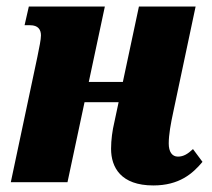

<svg xmlns="http://www.w3.org/2000/svg" viewBox="-20 -556 646 586"><path d="M448 10C527 10 568 -26 598 -62L569 -101C553 -86 540 -78 523 -78C505 -78 495 -93 495 -118C495 -145 501 -178 509 -215L577 -536H404L355 -306H251L300 -536H68L55 -479H72C96 -479 105 -466 105 -448C105 -435 100 -412 94 -382L13 0H186L238 -244H342L329 -183C323 -158 319 -129 319 -102C319 -45 349 10 448 10Z"/></svg>

Font: Noto Serif Condensed Black
Style: Italic
Weight: 900
Width: 3
Italic angle: -12°
Designer: Monotype Design Team
Foundry: Monotype Imaging Inc.
Version: Version 2.013